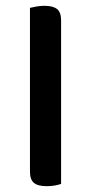

<svg xmlns="http://www.w3.org/2000/svg" viewBox="-20 -634 314 660"><path d="M190 -2Q183 1 169.5 3.5Q156 6 141 6Q110 6 96.5 -5.5Q83 -17 83 -44V-607Q91 -609 104.5 -611.5Q118 -614 133 -614Q162 -614 176 -603Q190 -592 190 -564V-2Z"/></svg>

Font: Baloo Da 2 Medium
Style: Regular
Weight: 500
Designer: Noopur Datye, Sulekha Rajkumar and Ek Type
Foundry: Ek Type
Version: Version 1.640;hotconv 1.0.111;makeotfexe 2.5.65597; ttfautoh